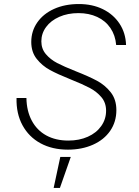

<svg xmlns="http://www.w3.org/2000/svg" viewBox="-20 -730 690 952"><path d="M62 -244H111Q112 -180 137.5 -132Q163 -84 209.5 -58.5Q256 -33 319 -33Q373 -33 415.5 -52Q458 -71 482 -105Q506 -139 506 -181Q506 -221 482.5 -248.5Q459 -276 425 -294Q391 -312 331 -336Q266 -362 227.5 -383Q189 -404 162 -438Q135 -472 135 -522Q135 -576 165 -619Q195 -662 248.5 -686Q302 -710 371 -710Q438 -710 490 -684.5Q542 -659 572.5 -613Q603 -567 605 -507H556Q552 -555 527.5 -591Q503 -627 462 -646Q421 -665 369 -665Q316 -665 274 -646.5Q232 -628 208.5 -596Q185 -564 185 -525Q185 -488 207.5 -461.5Q230 -435 263.5 -417.5Q297 -400 355 -377Q421 -351 461 -329.5Q501 -308 529 -272.5Q557 -237 557 -184Q557 -126 526.5 -81.5Q496 -37 441 -12.5Q386 12 317 12Q239 12 181 -19.5Q123 -51 91.5 -109Q60 -167 62 -244ZM279 48H331L277 202H246Z"/></svg>

Font: Azeret Mono Thin
Style: Italic
Weight: 100
Italic angle: -12°
Designer: Martin Vácha
Foundry: Displaay
Version: Version 1.000; Glyphs 3.0.3, build 3074